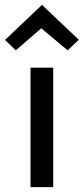

<svg xmlns="http://www.w3.org/2000/svg" viewBox="-35 -765 342 785"><path d="M29.8 -559.1 -14.6 -601.6 136.7 -745.1 287.1 -602.5 241.7 -559.1 133.8 -649.4ZM89.8 0V-488.3H182.6V0Z"/></svg>

Font: Spinnaker
Style: Regular
Weight: 400
Designer: Elena Albertoni
Foundry: Elena Albertoni
Version: Version 1.001